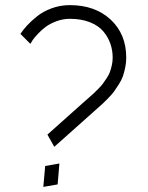

<svg xmlns="http://www.w3.org/2000/svg" viewBox="-20 -733 582 753"><path d="M253.9 -712.9Q216.3 -712.9 182.4 -700.4Q148.4 -688 124.3 -668.2Q100.1 -648.4 85.4 -632.3Q70.8 -616.2 60.1 -600.1L99.1 -561Q102.1 -566.9 108.2 -575.9Q114.3 -585 128.7 -600.3Q143.1 -615.7 159.9 -628.2Q176.8 -640.6 201.9 -649.9Q227.1 -659.2 253.9 -659.2Q298.3 -659.2 332 -646Q365.7 -632.8 384.8 -610.4Q403.8 -587.9 412.8 -561.8Q421.9 -535.6 421.9 -506.8Q421.9 -491.7 418.5 -476.8Q415 -461.9 411.1 -450.7Q407.2 -439.5 397.9 -425.8Q388.7 -412.1 383.1 -404.3Q377.4 -396.5 364.5 -383.5Q351.6 -370.6 346.2 -365.7Q340.8 -360.8 326.2 -347.9Q311.5 -335 308.1 -332L166 -205.1L192.9 -157.2L340.8 -289.1Q343.8 -292 360.4 -306.6Q377 -321.3 383.3 -327.1Q389.6 -333 404.8 -348.4Q419.9 -363.8 427 -373.8Q434.1 -383.8 445.3 -401.1Q456.5 -418.5 461.7 -433.1Q466.8 -447.8 470.9 -467.3Q475.1 -486.8 475.1 -506.8Q475.1 -599.1 414.1 -656Q353 -712.9 253.9 -712.9ZM212.9 -91.8 157.2 -82 149.9 0 206.1 -9.8Z"/></svg>

Font: Comic Neue Angular
Style: Regular
Weight: 400
Designer: Craig Rozynski
Foundry: Craig Rozynski
Version: Version 2.003